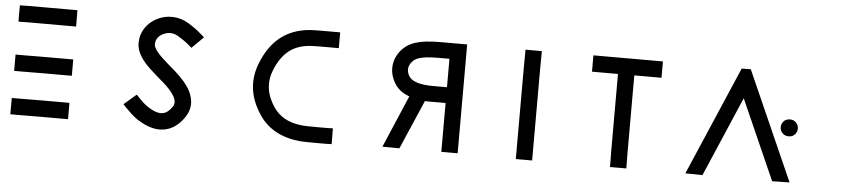

<svg xmlns="http://www.w3.org/2000/svg" viewBox="-46 -1101 6248 1406"><g transform="rotate(5 3078.0 -398.5)"><path d="M53 -119H58H71H119Q185 -120 265 -120H411H459H472H477V0H472H459H411H265L119 1H71H58H53ZM53 -438H58H71H119Q186 -439 265 -439H411H459H472H477V-319H472H459H411H265Q186 -319 120 -318H72H58H53ZM53 -800H57H71Q91 -801 119 -801H264H410H458H472H476L477 -681H472H458H410H265H119Q91 -681 71 -680H58H53Z M963 -223 964 -222 967 -219Q970 -215 978 -207L1014 -171Q1033 -153 1048 -144Q1049 -143 1058 -137Q1117 -99 1158 -104Q1200 -107 1235 -161Q1253 -189 1234 -228Q1211 -274 1144 -332Q1142 -334 1137.5 -337.5Q1133 -341 1131 -343Q1121 -351 1118 -354Q1112 -359 1104 -366.5Q1096 -374 1094 -375Q1075 -391 1047 -417Q998 -463 973 -504Q942 -554 943 -603Q943 -662 975.5 -711.5Q1008 -761 1063 -788Q1117 -815 1178 -812.5Q1239 -810 1292 -778Q1345 -746 1383 -713Q1397 -702 1407 -692Q1408 -691 1410.5 -689Q1413 -687 1414 -686Q1416 -684 1416 -683L1331 -599Q1330 -599 1330 -600L1326 -604Q1325 -605 1318 -611Q1311 -617 1306 -621Q1276 -647 1229 -675Q1175 -709 1116 -681Q1063 -654 1063 -602Q1062 -588 1075 -567Q1092 -539 1130 -504Q1157 -479 1172 -466Q1174 -465 1182 -457.5Q1190 -450 1196 -445L1209 -434Q1211 -432 1215.5 -428.5Q1220 -425 1222 -423Q1309 -347 1342 -281Q1391 -181 1335 -95Q1268 7 1168 16Q1088 23 995 -35Q986 -39 978 -46Q959 -59 934 -82Q904 -110 890 -125Q886 -130 877 -139Q877 -140 876 -141Q875 -142 874 -143L872 -145Z M2416 14H2415H2413H2406Q2398 15 2379 15H2300Q2219 15 2185 13Q1979 -7 1882 -151Q1755 -339 1835 -534Q1882 -652 1962 -719Q2054 -795 2187 -805Q2223 -807 2294 -807H2401H2405H2406H2407V-691H2406H2405H2401H2295Q2222 -691 2196 -689Q2103 -682 2042 -634Q1981 -586 1942 -491Q1885 -352 1978 -216Q2011 -169 2055 -144Q2112 -110 2196 -103Q2220 -101 2300 -101H2378Q2397 -101 2405 -102H2412H2414H2415Z M3221 -475V-675V-684H3139Q3041 -684 2996 -668Q2965 -658 2947 -635Q2907 -587 2940 -531Q2953 -509 2986 -495Q3041 -472 3141 -475ZM3221 0V-9V-34V-125V-359H3144Q3117 -358 3069 -360L2913 1L2788 0L2952 -384Q2946 -386 2942 -388Q2871 -417 2840 -473Q2806 -531 2810 -593.5Q2814 -656 2857 -709Q2897 -758 2962 -779Q3027 -800 3140 -800H3221H3341V-791V-766V-675V-400V-125V-34V-8V0Z M3769 5V-4V-29V-121V-397V-674Q3770 -727 3770 -765V-790V-799H3890V-790V-765Q3890 -727 3889 -674V-397V-120V-29V-4V5Z M4461 3V-5V-28Q4461 -62 4460 -110V-357V-605V-681H4349H4291H4275H4269V-801H4275H4291H4349H4524H4700H4758H4774H4780V-681H4774H4758H4700H4580V-605V-357V-110Q4581 -62 4581 -28V-5V3Z M5743 -459Q5770 -460 5788 -442Q5806 -424 5807 -399Q5808 -373 5790.5 -354Q5773 -335 5746 -335Q5718 -334 5699.5 -352.5Q5681 -371 5681 -397Q5681 -418 5694 -435.5Q5707 -453 5728 -457Q5733 -459 5743 -459ZM5015 1 5359 -799 5426 -800 5781 1 5653 3 5393 -584 5141 3Z"/></g></svg>

Font: FoundationLogo
Style: Medium
Weight: 500
Version: Version 0.3